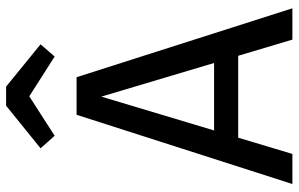

<svg xmlns="http://www.w3.org/2000/svg" viewBox="-190 -764 954 613"><g transform="rotate(-90 286.5 -457.0)"><path d="M347 -689 567 0H467L285 -610L102 0H6L227 -689ZM407 -250 430 -173H139L162 -250ZM160 -759 120 -804 256 -914H317L452 -804L413 -759L286 -840Z"/></g></svg>

Font: Firava
Style: Regular
Weight: 400
Designer: Carrois Corporate & Edenspiekermann AG
Foundry: Greg Finn Gibson
Version: Version 5.000